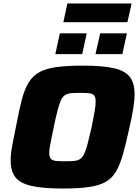

<svg xmlns="http://www.w3.org/2000/svg" viewBox="-20 -1072 800 1100"><path d="M340 8Q225 8 160 -7Q95 -22 68 -57Q41 -92 41 -153Q41 -191 50.5 -240Q60 -289 73 -354Q89 -439 104.5 -499Q120 -559 143 -597.5Q166 -636 204 -657.5Q242 -679 302.5 -687.5Q363 -696 455 -696Q569 -696 633.5 -681Q698 -666 724.5 -630.5Q751 -595 751 -534Q751 -496 743 -447Q735 -398 720 -334Q701 -247 684 -187Q667 -127 644.5 -89Q622 -51 585.5 -30Q549 -9 489.5 -0.5Q430 8 340 8ZM353 -148Q384 -148 405 -150Q426 -152 439.5 -161.5Q453 -171 463 -192Q473 -213 482.5 -250Q492 -287 505 -344Q516 -397 522 -432.5Q528 -468 528 -490Q528 -515 519 -525.5Q510 -536 490.5 -538Q471 -540 438 -540Q406 -540 385.5 -538Q365 -536 351.5 -526.5Q338 -517 328.5 -496Q319 -475 309.5 -438.5Q300 -402 288 -344Q281 -308 275 -280Q269 -252 265.5 -231.5Q262 -211 262 -196Q262 -173 271.5 -162.5Q281 -152 301 -150Q321 -148 353 -148ZM527 -762 554 -881H707L681 -762ZM297 -762 323 -881H477L451 -762ZM343 -945 366 -1052H734L710 -945Z"/></svg>

Font: Saira SemiExpanded ExtraBold
Style: Italic
Weight: 800
Width: 6
Italic angle: -12°
Designer: Hector Gatti with collaboration of the Omnibus-Type team
Foundry: Omnibus-Type
Version: Version 1.101